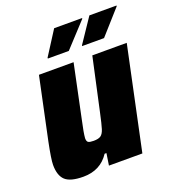

<svg xmlns="http://www.w3.org/2000/svg" viewBox="-128 -789 809 896"><g transform="rotate(-20 276.0 -341.0)"><path d="M19 -92Q19 -120 36 -203L101 -510H273L217 -243Q204 -185 202 -158Q202 -142 209.5 -137.5Q217 -133 236 -133Q260 -133 271.5 -141Q283 -149 290 -171Q297 -193 309 -249L366 -510H537L429 0H263L272 -59H263Q219 8 134 8Q70 8 44.5 -15.5Q19 -39 19 -92ZM166 -567V-571L242 -690H381L380 -686L270 -567ZM336 -567 337 -571 417 -690H552L551 -686L445 -567Z"/></g></svg>

Font: Saira Semi Condensed ExtraBold
Style: Italic
Weight: 800
Width: 4
Italic angle: -12°
Designer: Hector Gatti with collaboration of the Omnibus-Type team
Foundry: Omnibus-Type
Version: Version 1.001; ttfautohint (v1.8)